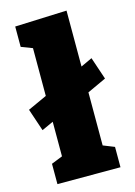

<svg xmlns="http://www.w3.org/2000/svg" viewBox="-119 -848 641 912"><g transform="rotate(-15 201.5 -392.5)"><path d="M395 -426 302 -383V-122L357 -100V0H47V-100L102 -122V-292L45 -266L8 -376L102 -419V-654L47 -675V-775L302 -785V-510L358 -536Z"/></g></svg>

Font: Bitter Pro Black
Style: Regular
Weight: 900
Designer: Sol Matas, and Bitter project Authors
Foundry: Sol Matas
Version: Version 1.010